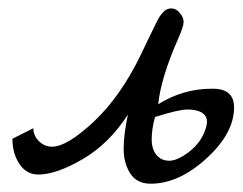

<svg xmlns="http://www.w3.org/2000/svg" viewBox="-20 -424 584 461"><path d="M9.8 -90.8 60.1 -116.2Q60.1 -98.1 73.5 -85Q86.9 -71.8 105 -71.8Q141.1 -71.8 205.6 -132.3Q270 -192.9 318.8 -293.9Q324.7 -307.1 332.8 -323.5Q340.8 -339.8 345 -348.4Q349.1 -356.9 354.5 -367.9Q359.9 -378.9 363.5 -384.5Q367.2 -390.1 372.1 -395Q379.9 -403.8 391.4 -403.8Q402.8 -403.8 411.9 -392.8Q420.9 -381.8 420.9 -371.3Q420.9 -360.8 408.2 -332Q366.2 -236.8 359.9 -173.8Q419.9 -210.9 486.8 -210.9Q542 -212.9 542 -166Q542 -104 475.6 -43.5Q409.2 17.1 341.8 17.1Q308.6 17.1 292.7 -7.6Q276.9 -32.2 276.9 -66.7Q276.9 -101.1 287.1 -148.9Q242.2 -79.1 178.7 -42Q115.2 -4.9 71.8 -4.9Q43.9 -4.9 26.9 -30Q9.8 -55.2 9.8 -90.8ZM471.2 -107.9Q477.1 -122.1 477.1 -133.8Q474.1 -160.6 430.2 -161.1Q409.2 -161.1 352.1 -143.1Q344.2 -113.3 344.2 -89.6Q344.2 -65.9 355.7 -52Q367.2 -38.1 386.5 -38.1Q405.8 -38.1 432.9 -58.6Q460 -79.1 471.2 -107.9Z"/></svg>

Font: Marck Script
Style: Regular
Weight: 400
Designer: Denis Masharov, Marck Fogel
Foundry: Denis Masharov
Version: Version 1.002